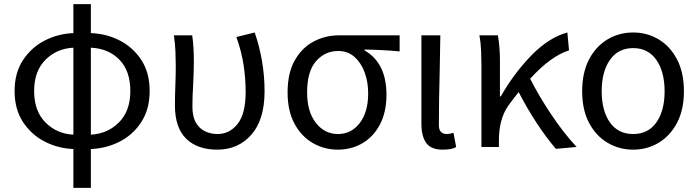

<svg xmlns="http://www.w3.org/2000/svg" viewBox="-20 -715 3398 934"><path d="M422 -483V-60Q503 -64 558.5 -119.5Q614 -175 614 -272Q614 -370 561 -424.5Q508 -479 422 -483ZM337 -60V-483Q256 -479 201 -424Q146 -369 146 -272Q146 -175 201 -119.5Q256 -64 337 -60ZM422 -695V-554Q499 -551 563.5 -517.5Q628 -484 668 -422.5Q708 -361 708 -272Q708 -184 667.5 -121.5Q627 -59 562 -26Q497 7 422 10V199H337V10Q262 7 197 -26.5Q132 -60 91.5 -122Q51 -184 51 -272Q51 -360 91.5 -422Q132 -484 197 -517.5Q262 -551 337 -554V-695Z M1037 13Q940 13 885.5 -40.5Q831 -94 831 -202Q831 -250 833 -298Q835 -346 835 -394Q835 -427 833.5 -463.5Q832 -500 826 -543H915Q923 -488 923 -416Q923 -371 920 -311Q916 -247 916 -196Q916 -148 933 -118.5Q950 -89 978 -76Q1006 -63 1038 -63Q1097 -63 1136 -112.5Q1175 -162 1175 -268Q1175 -330 1165.5 -395.5Q1156 -461 1130 -535L1219 -557Q1267 -417 1267 -271Q1267 -133 1203 -60Q1139 13 1037 13Z M1623 13Q1558 13 1502 -19Q1446 -51 1412.5 -113.5Q1379 -176 1379 -265Q1379 -361 1414.5 -422.5Q1450 -484 1506.5 -513.5Q1563 -543 1627 -543H1924V-465Q1838 -473 1753 -474V-470Q1860 -409 1860 -254Q1860 -170 1828.5 -110Q1797 -50 1743.5 -18.5Q1690 13 1623 13ZM1624 -63Q1689 -63 1730 -116.5Q1771 -170 1771 -261Q1771 -316 1754 -362.5Q1737 -409 1704.5 -438Q1672 -467 1625 -467Q1561 -467 1517.5 -417.5Q1474 -368 1474 -265Q1474 -172 1516.5 -117.5Q1559 -63 1624 -63Z M2133 13Q2077 13 2053.5 -19.5Q2030 -52 2030 -113V-543H2122Q2121 -458 2119 -371Q2115 -227 2115 -106Q2115 -83 2125.5 -73Q2136 -63 2153 -63Q2168 -63 2186 -69L2199 0Q2180 13 2133 13Z M2785 0 2684 9Q2588 -104 2503 -267Q2478 -236 2452 -200Q2406 -134 2407 -28V0H2322V-394Q2322 -427 2320.5 -466.5Q2319 -506 2312 -543H2402Q2412 -488 2412 -416V-246H2416Q2482 -361 2566.5 -447Q2651 -533 2740 -557L2748 -470Q2659 -442 2559 -332Q2601 -249 2661 -159Q2721 -69 2785 0Z M3060 13Q2992 13 2935.5 -20.5Q2879 -54 2845.5 -117.5Q2812 -181 2812 -271Q2812 -362 2845.5 -426Q2879 -490 2935.5 -523.5Q2992 -557 3060 -557Q3128 -557 3184 -523.5Q3240 -490 3273.5 -426Q3307 -362 3307 -271Q3307 -181 3273.5 -117.5Q3240 -54 3184 -20.5Q3128 13 3060 13ZM3060 -63Q3133 -63 3173 -119.5Q3213 -176 3213 -271Q3213 -366 3173 -423.5Q3133 -481 3060 -481Q2987 -481 2947 -423.5Q2907 -366 2907 -271Q2907 -176 2947 -119.5Q2987 -63 3060 -63Z"/></svg>

Font: Noto Sans CJK KR Regular (TTF)
Style: Regular
Weight: 400
Designer: Ryoko NISHIZUKA 西塚涼子 (kana & ideographs); Paul D. Hunt (Latin, Greek & Cyrillic); Wenlong ZHANG 张文龙 (bopomofo); Sandoll 
Foundry: Adobe Systems Incorporated
Version: Version 1.004;PS 1.004;hotconv 1.0.82;makeotf.lib2.5.63406